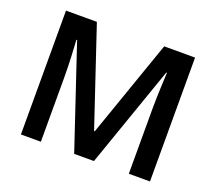

<svg xmlns="http://www.w3.org/2000/svg" viewBox="-120 -877 1168 1040"><g transform="rotate(20 464.5 -357.0)"><path d="M400 0H514L718 -584H722C720 -543 715 -444 715 -376V0H837V-714H659L463 -153H459L271 -714H93V0H208V-370C208 -444 203 -545 200 -585H204Z"/></g></svg>

Font: Noto Sans Bengali SemiBold
Style: Regular
Weight: 600
Designer: Jelle Bosma - Monotype Design Team
Foundry: Monotype Imaging Inc.
Version: Version 2.003